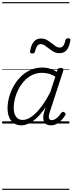

<svg xmlns="http://www.w3.org/2000/svg" viewBox="-20 -1145 673 1780"><path d="M177 17Q138 17 109.5 -2Q81 -21 65.5 -57Q50 -93 50 -141Q50 -187 63 -238.5Q76 -290 102.5 -339.5Q129 -389 168.5 -430Q208 -471 260 -495Q312 -519 376 -519Q409 -519 443.5 -508.5Q478 -498 507 -479L512 -496Q516 -507 523 -511Q530 -515 543 -515Q561 -515 565.5 -507.5Q570 -500 566 -488L441 -105Q433 -81 432.5 -64.5Q432 -48 439 -39.5Q446 -31 460 -31Q476 -31 492.5 -41Q509 -51 523 -66.5Q537 -82 548 -98Q554 -106 560.5 -108Q567 -110 576 -104Q587 -97 588 -90Q589 -83 584 -75Q573 -57 553.5 -35Q534 -13 508.5 2Q483 17 451 17Q428 17 413 9Q398 1 390 -13.5Q382 -28 381 -47.5Q380 -67 385 -90Q389 -106 394 -121Q399 -136 403 -152Q362 -90 322 -53Q282 -16 245.5 0.5Q209 17 177 17ZM107 -146Q107 -112 116.5 -86.5Q126 -61 144.5 -47Q163 -33 191 -33Q228 -33 270 -61.5Q312 -90 357 -147.5Q402 -205 447 -293L493 -435Q457 -456 427.5 -463Q398 -470 371 -470Q318 -470 276 -448.5Q234 -427 202.5 -392Q171 -357 149.5 -314.5Q128 -272 117.5 -228Q107 -184 107 -146ZM278 -649Q256 -649 259 -671Q268 -728 293 -758Q318 -788 360 -788Q390 -788 413.5 -775Q437 -762 456.5 -746Q476 -730 495 -717Q514 -704 535 -704Q553 -704 566 -720Q579 -736 585 -769Q590 -790 613 -790Q626 -790 630.5 -785.5Q635 -781 632 -769Q623 -711 598.5 -681.5Q574 -652 530 -652Q501 -652 478 -665Q455 -678 435 -694Q415 -710 396 -723Q377 -736 357 -736Q338 -736 325.5 -719.5Q313 -703 305 -669Q303 -659 296.5 -654Q290 -649 278 -649ZM0 605H623V615H0ZM0 -20H623V0H0ZM0 -505H623V-500H0ZM0 -1125H623V-1115H0Z"/></svg>

Font: Playwrite CU Guides
Style: Regular
Weight: 400
Designer: Veronika Burian, José Scaglione
Foundry: TypeTogether
Version: Version 1.003